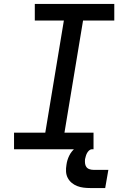

<svg xmlns="http://www.w3.org/2000/svg" viewBox="-20 -755 640 971"><path d="M51 0V-84H209L303 -651H156V-735H558V-651H400L306 -84H453V0ZM512 196H437Q420 196 403 194Q386 192 370.5 186Q355 180 342.5 169.5Q330 159 322.5 144.5Q315 130 314 113Q313 96 316 79Q319 55 330 32.5Q341 10 360.5 -6Q380 -22 404 -29Q428 -36 451 -36L445 0Q437 0 430.5 6Q424 12 420 19.5Q416 27 414 34.5Q412 42 410 50Q409 60 410 70.5Q411 81 416.5 89Q422 97 432 100.5Q442 104 453 104H528Z"/></svg>

Font: Iosevka Curly MdExObl
Style: Regular
Weight: 500
Width: 7
Italic angle: -9°
Monospace: yes
Designer: Belleve Invis
Foundry: Belleve Invis
Version: Version 11.1.0; ttfautohint (v1.8.3)